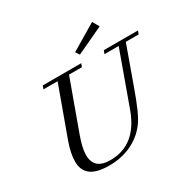

<svg xmlns="http://www.w3.org/2000/svg" viewBox="-186 -1057 1274 1264"><g transform="rotate(-30 451.0 -425.0)"><path d="M491.2 -716.3 471.7 -745.6 668 -862.8 696.8 -812.5ZM295.9 13.2Q200.7 13.2 156 -20.5Q111.3 -54.2 111.3 -121.6Q111.3 -183.1 140.6 -264.6L276.4 -638.2H168.9L178.2 -663.1H470.7L460.9 -638.2H363.3L226.1 -260.7Q195.3 -175.3 195.3 -124Q195.3 -68.4 225.8 -41.3Q256.3 -14.2 319.8 -14.2Q515.6 -14.2 596.2 -237.8L740.7 -638.2H632.8L642.1 -663.1H901.9L892.6 -638.2H794.9L693.8 -356.9Q661.6 -266.6 636.5 -209.7Q611.3 -152.8 584.5 -118.2Q534.2 -54.2 459.2 -20.5Q384.3 13.2 295.9 13.2Z"/></g></svg>

Font: Elstob 14pt
Style: Italic
Weight: 400
Italic angle: -20°
Designer: Peter S. Baker
Version: Version 1.015